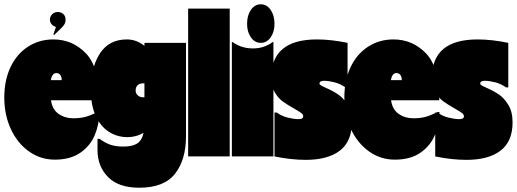

<svg xmlns="http://www.w3.org/2000/svg" viewBox="-40 -730 2412 896"><path d="M424 -207Q423 -149 402 -99Q381 -49 334.5 -17Q288 15 216 15Q149 15 95 -23.5Q41 -62 10.5 -128Q-20 -194 -20 -275Q-20 -355 9 -416.5Q38 -478 90.5 -512Q143 -546 209 -546Q298 -546 360.5 -481.5Q423 -417 423 -262H198Q204 -219 233.5 -198.5Q263 -178 302 -178Q331 -178 354.5 -183.5Q378 -189 414 -207ZM197 -356H248Q248 -371 241.5 -380Q235 -389 223 -389Q203 -389 197 -356ZM266 -639Q266 -625 260 -615.5Q254 -606 240 -593L213 -567L209 -569L221 -604Q193 -614 193 -639Q193 -653 203.5 -663.5Q214 -674 229 -674Q246 -674 256 -664Q266 -654 266 -639Z M828 -530V-94Q828 15 777 80.5Q726 146 610 146Q513 146 464 96Q415 46 415 -30V-82H425Q449 -64 474 -55Q499 -46 536 -46Q577 -46 599.5 -60Q622 -74 630 -110Q595 -90 555 -90Q507 -90 468 -115Q429 -140 406.5 -189.5Q384 -239 384 -309Q384 -416 426.5 -481Q469 -546 552 -546Q597 -546 634 -516V-530ZM627 -276H634V-341H627Q612 -341 602.5 -332.5Q593 -324 593 -307Q593 -294 603 -285Q613 -276 627 -276Z M1032 -690V0H838V-690Z M1236 0H1042V-534H1045Q1086 -504 1141 -504Q1192 -504 1233 -534H1236ZM1113 -619Q1113 -581 1131 -555.5Q1149 -530 1177 -530Q1205 -530 1223 -555.5Q1241 -581 1241 -619Q1241 -658 1223 -684Q1205 -710 1177 -710Q1149 -710 1131 -684Q1113 -658 1113 -619Z M1439 -546Q1505 -546 1582 -530V-322H1572Q1548 -339 1520.5 -346Q1493 -353 1473 -353Q1451 -353 1451 -340Q1451 -335 1460 -330Q1469 -325 1481 -320Q1515 -305 1539 -288.5Q1563 -272 1582.5 -240Q1602 -208 1602 -159Q1602 -70 1546 -27Q1490 16 1387 16Q1318 16 1241 0V-205H1251Q1275 -188 1303.5 -181Q1332 -174 1353 -174Q1375 -174 1375 -187Q1375 -196 1365.5 -203Q1356 -210 1333 -223Q1301 -241 1279.5 -256.5Q1258 -272 1242 -299.5Q1226 -327 1226 -368Q1226 -546 1439 -546Z M2011 -207Q2010 -149 1989 -99Q1968 -49 1921.5 -17Q1875 15 1803 15Q1736 15 1682 -23.5Q1628 -62 1597.5 -128Q1567 -194 1567 -275Q1567 -355 1596 -416.5Q1625 -478 1677.5 -512Q1730 -546 1796 -546Q1885 -546 1947.5 -481.5Q2010 -417 2010 -262H1785Q1791 -219 1820.5 -198.5Q1850 -178 1889 -178Q1918 -178 1941.5 -183.5Q1965 -189 2001 -207ZM1784 -356H1835Q1835 -371 1828.5 -380Q1822 -389 1810 -389Q1790 -389 1784 -356Z M2189 -546Q2255 -546 2332 -530V-322H2322Q2298 -339 2270.5 -346Q2243 -353 2223 -353Q2201 -353 2201 -340Q2201 -335 2210 -330Q2219 -325 2231 -320Q2265 -305 2289 -288.5Q2313 -272 2332.5 -240Q2352 -208 2352 -159Q2352 -70 2296 -27Q2240 16 2137 16Q2068 16 1991 0V-205H2001Q2025 -188 2053.5 -181Q2082 -174 2103 -174Q2125 -174 2125 -187Q2125 -196 2115.5 -203Q2106 -210 2083 -223Q2051 -241 2029.5 -256.5Q2008 -272 1992 -299.5Q1976 -327 1976 -368Q1976 -546 2189 -546Z"/></svg>

Font: FFF_tuoi-tre Black
Style: Regular
Weight: 900
Designer: bBox Type GmbH
Foundry: bBox Type GmbH
Version: Version 1.001